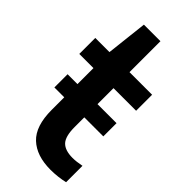

<svg xmlns="http://www.w3.org/2000/svg" viewBox="-238 -792 853 853"><g transform="rotate(45 188.5 -365.0)"><path d="M30.5 -261.5V-344.5H92.5V-445H3.5V-545.5H92.5L114.5 -740H218.5V-545.5H360.5V-445H218.5V-344.5H338V-261.5H218.5V-200.5Q218.5 -142 240 -119.5Q261.5 -97 309 -97Q332 -97 365 -103.5V-0.5Q346 4 322.8 6.8Q299.5 9.5 277 9.5Q189 9.5 140.8 -35.8Q92.5 -81 92.5 -183V-261.5Z"/></g></svg>

Font: Encode Sans SemiCondensed SemiCondensed SemiBold
Style: Regular
Weight: 600
Width: 4
Designer: Multiple Designers
Foundry: Impallari Type
Version: Version 3.000; ttfautohint (v1.8.3) -l 8 -r 50 -G 200 -x 14 